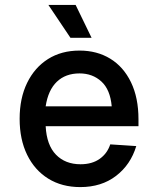

<svg xmlns="http://www.w3.org/2000/svg" viewBox="-20 -750 640 782"><path d="M307 12Q232 12 176.5 -22.5Q121 -57 90.5 -119.5Q60 -182 60 -266Q60 -350 90.5 -412.5Q121 -475 175.5 -509.5Q230 -544 304 -544Q375 -544 429 -511Q483 -478 513.5 -415Q544 -352 544 -264V-236H166Q170 -159 208 -120Q246 -81 308 -81Q355 -81 386 -103Q417 -125 429 -162L535 -155Q512 -79 452.5 -33.5Q393 12 307 12ZM166 -317H435Q429 -385 393 -418Q357 -451 304 -451Q247 -451 211.5 -417Q176 -383 166 -317ZM267 -596 177 -730H288L353 -596Z"/></svg>

Font: Geist Mono Medium
Style: Regular
Weight: 500
Monospace: yes
Designer: Basement.studio, Andrés Briganti, Mateo Zaragoza
Foundry: Basement.studio, Vercel, Andrés Briganti, Guido Ferreyra, Mateo Zaragoza
Version: Version 1.500; ttfautohint (v1.8.4.7-5d5b)